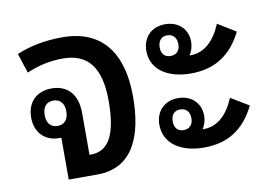

<svg xmlns="http://www.w3.org/2000/svg" viewBox="-65 -667 1082 768"><g transform="rotate(-10 476.0 -282.5)"><path d="M156 0H272C421 0 467 -129 467 -283C467 -454 395 -565 229 -565C155 -565 96 -552 43 -530L69 -450C114 -469 160 -481 217 -481C319 -481 368 -417 368 -283C368 -155 338 -83 261 -83H255V-253C255 -330 215 -371 151 -371C89 -371 51 -331 51 -270C51 -210 89 -170 147 -170C150 -170 153 -170 156 -170ZM150 -219C121 -219 106 -239 106 -271C106 -302 121 -322 150 -322C178 -322 194 -302 194 -271C194 -238 178 -219 150 -219Z M712 -333C810 -333 877 -378 921 -466L848 -511C820 -444 778 -405 723 -405C722 -405 720 -405 718 -405C729 -421 734 -441 734 -458C734 -511 696 -545 643 -545C585 -545 551 -505 551 -453C551 -376 618 -333 712 -333ZM643 -416C620 -416 606 -431 606 -457C606 -483 620 -500 643 -500C667 -500 682 -484 682 -457C682 -431 667 -416 643 -416ZM712 -32C811 -32 877 -77 921 -166L848 -210C820 -143 778 -105 723 -105H718C729 -121 734 -141 734 -157C734 -210 696 -245 643 -245C585 -245 551 -205 551 -153C551 -76 618 -32 712 -32ZM643 -115C620 -115 606 -130 606 -157C606 -183 620 -199 643 -199C667 -199 682 -183 682 -157C682 -130 667 -115 643 -115Z"/></g></svg>

Font: Noto Sans Thai Looped SemiCondensed Medium
Style: Regular
Weight: 500
Width: 4
Designer: Sasikarn Vongin, Ben Mitchell
Foundry: The Fontpad Ltd
Version: Version 1.001